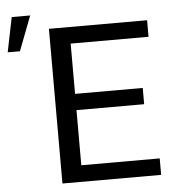

<svg xmlns="http://www.w3.org/2000/svg" viewBox="-122 -829 793 879"><g transform="rotate(-5 274.0 -389.5)"><path d="M583 -75.7H222.7V-329.1H533.7V-403.8H222.7V-634.8H580.6V-710.9H129.4V0H583ZM-67.9 -620.1H-11.7L49.3 -779.3H-35.6Z"/></g></svg>

Font: Bert Sans
Style: Regular
Weight: 400
Designer: Christian Robertson (Google), Cristiano Sobral
Foundry: Google, Cristiano Sobral
Version: Version 3.101